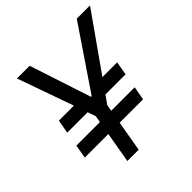

<svg xmlns="http://www.w3.org/2000/svg" viewBox="-186 -842 985 985"><g transform="rotate(-45 306.5 -350.0)"><path d="M184 0H266L295 -167H465L478 -241H308L314 -276L346 -321H492L505 -395H398L613 -700H517L290 -365H285L175 -700H83L191 -395H82L69 -321H217L232 -278L226 -241H55L42 -167H213Z"/></g></svg>

Font: Fixel Text 20240404
Style: Italic
Weight: 400
Width: 4
Italic angle: -10°
Designer: AlfaBravo + MacPaw
Foundry: Kyrylo Tkachov, Marchela Mozhyna, Serhii Makarenko, Maria Weinstein, Zakhar Kryvoshyya
Version: Version 1.211;Glyphs 3.2 (3225)